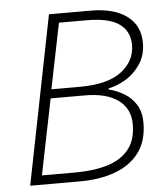

<svg xmlns="http://www.w3.org/2000/svg" viewBox="-49 -704 654 748"><g transform="rotate(-5 277.5 -329.5)"><path d="M39 0 170 -659H332Q424 -659 474.5 -621.5Q525 -584 525 -516Q525 -468 501 -432.5Q477 -397 442.5 -377Q408 -357 376 -351V-347Q408 -339 436.5 -322Q465 -305 482.5 -276.5Q500 -248 500 -207Q500 -136 466.5 -90.5Q433 -45 373 -22.5Q313 0 234 0ZM154 -367H266Q374 -367 428 -408Q482 -449 482 -512Q482 -565 442 -594Q402 -623 315 -623H206ZM88 -36H219Q291 -36 345 -52.5Q399 -69 428.5 -106Q458 -143 458 -204Q458 -265 412 -298.5Q366 -332 282 -332H148Z"/></g></svg>

Font: Source Sans 3 Light
Style: Italic
Weight: 300
Italic angle: -11°
Designer: Paul D. Hunt
Foundry: Adobe
Version: Version 3.046;hotconv 1.0.118;makeotfexe 2.5.65603